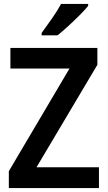

<svg xmlns="http://www.w3.org/2000/svg" viewBox="-20 -958 549 978"><path d="M484 0H25V-86L334 -609H33V-714H476V-628L166 -106H484ZM429 -928Q414 -909 386 -881Q358 -853 327.5 -825Q297 -797 273 -778H192V-790Q216 -823 244.5 -863.5Q273 -904 291 -938H429Z"/></svg>

Font: Noto Sans Malayalam SemiCondensed SemiBold
Style: Regular
Weight: 600
Width: 4
Designer: Jelle Bosma - Monotype Design Team
Foundry: Monotype Imaging Inc.
Version: Version 2.104; ttfautohint (v1.8.4.7-5d5b)